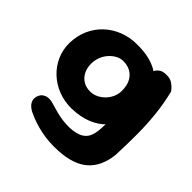

<svg xmlns="http://www.w3.org/2000/svg" viewBox="-180 -664 1044 1044"><g transform="rotate(45 341.5 -142.5)"><path d="M408 213Q338 217 276 204Q214 191 160 165Q160 165 151 160Q142 155 131.5 145Q121 135 116 120Q111 105 117 86Q124 67 136.5 58.5Q149 50 162 48.5Q175 47 184.5 48.5Q194 50 194 50Q228 60 255.5 67.5Q283 75 308 78Q333 81 361 81Q408 79 435.5 65Q463 51 474.5 23.5Q486 -4 487 -46Q491 -114 491 -167Q491 -220 487.5 -265.5Q484 -311 479 -357Q474 -403 467 -457Q467 -457 472 -466.5Q477 -476 491 -485.5Q505 -495 532 -495Q559 -496 577.5 -483.5Q596 -471 605 -459.5Q614 -448 614 -448Q632 -374 639.5 -303Q647 -232 647.5 -156Q648 -80 644 10Q633 106 576 156.5Q519 207 408 213ZM295 0Q240 0 193 -18.5Q146 -37 110.5 -70.5Q75 -104 55.5 -148Q36 -192 36 -242Q37 -299 57.5 -346Q78 -393 114 -427Q150 -461 198 -480Q246 -499 302 -499Q385 -500 442 -473.5Q499 -447 528.5 -391.5Q558 -336 558 -250Q558 -200 542 -155.5Q526 -111 494 -76.5Q462 -42 412.5 -22Q363 -2 295 0ZM301 -137Q325 -137 346.5 -147Q368 -157 385 -174.5Q402 -192 412 -214Q422 -236 422 -261Q422 -303 407.5 -329.5Q393 -356 369 -369Q345 -382 313 -382Q290 -382 269 -370Q248 -358 232 -339Q216 -320 207.5 -296.5Q199 -273 199 -248Q199 -216 211.5 -191Q224 -166 247 -151.5Q270 -137 301 -137Z"/></g></svg>

Font: Sour Gummy Black
Style: Bold
Weight: 700
Version: Version 1.000